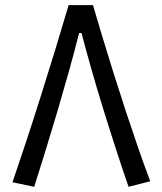

<svg xmlns="http://www.w3.org/2000/svg" viewBox="-20 -718 626 743"><path d="M339.8 -698.2Q355.5 -645 375.7 -577.4Q396 -509.8 419.4 -435.3Q442.9 -360.8 467.5 -285.9Q492.2 -210.9 516.1 -141.8Q540 -72.8 561.5 -16.6L477.5 4.9Q454.1 -62.5 428.7 -140.9Q403.3 -219.2 378.4 -299.8Q353.5 -380.4 332.3 -455.3Q311 -530.3 295.4 -590.3H286.1Q269.5 -523.9 247.6 -445.3Q225.6 -366.7 201.7 -285.6Q177.7 -204.6 154.5 -129.6Q131.3 -54.7 112.3 4.9L28.3 -12.7Q51.3 -79.6 79.1 -163.8Q106.9 -248 136.2 -340.6Q165.5 -433.1 193.6 -524.9Q221.7 -616.7 245.6 -698.2Z"/></svg>

Font: CaskaydiaMono NF SemiLight
Style: Regular
Weight: 350
Designer: Aaron Bell
Foundry: Saja Typeworks
Version: Version 2111.001; ttfautohint (v1.8.4);Nerd Fonts 3.1.1